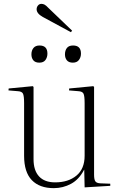

<svg xmlns="http://www.w3.org/2000/svg" viewBox="-20 -962 619 996"><path d="M259 14Q185 14 145 -27.5Q105 -69 105 -154V-427Q105 -465 99 -476.5Q93 -488 72 -489L24 -493L25 -503L150 -515L154 -511V-136Q154 -78 182.5 -47Q211 -16 266 -16Q334 -16 376.5 -51Q419 -86 419 -154V-427Q419 -465 413 -476.5Q407 -488 386 -489L338 -493L339 -503L464 -515L468 -511V-56Q468 -31 474.5 -21.5Q481 -12 500 -11L552 -9V2L419 10L417 -81H416Q390 -31 348.5 -8.5Q307 14 259 14ZM348 -795 202 -874Q170 -892 170 -914Q170 -925 177 -933.5Q184 -942 195 -942Q203 -942 211 -938Q219 -934 232 -920L354 -803ZM358 -637Q337 -637 327 -649Q317 -661 317 -680Q317 -700 327 -713Q337 -726 359 -726Q400 -726 400 -684Q400 -665 389.5 -651Q379 -637 358 -637ZM184 -637Q163 -637 153 -649Q143 -661 143 -680Q143 -700 153.5 -713Q164 -726 185 -726Q226 -726 226 -684Q226 -665 216 -651Q206 -637 184 -637Z"/></svg>

Font: Literata 72pt ExtraLight
Style: Regular
Weight: 200
Designer: Latin by Veronika Burian and Jose Scaglione. Greek by Irene Vlachou. Cyrillic by Vera Evstafieva.
Foundry: TypeTogether
Version: Version 3.002